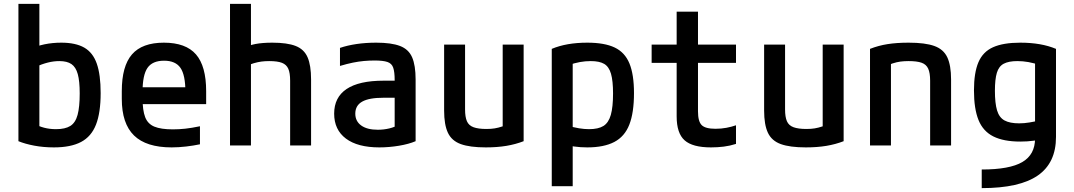

<svg xmlns="http://www.w3.org/2000/svg" viewBox="-20 -750 5540 990"><path d="M258 10Q204 10 156.5 1Q109 -8 75 -22V-730H183V-59L157 -112Q179 -99 207.5 -91.5Q236 -84 269 -84Q316 -84 342.5 -100.5Q369 -117 380 -157.5Q391 -198 391 -268Q391 -332 381 -368Q371 -404 348.5 -419.5Q326 -435 286 -435Q257 -435 227 -427.5Q197 -420 158 -403L132 -494Q168 -513 209.5 -521.5Q251 -530 296 -530Q370 -530 414.5 -504.5Q459 -479 479 -422Q499 -365 499 -270Q499 -169 475 -107.5Q451 -46 398 -18Q345 10 258 10Z M865 10Q734 10 671 -51.5Q608 -113 608 -240V-280Q608 -409 660.5 -469.5Q713 -530 825 -530Q938 -530 990.5 -469.5Q1043 -409 1043 -280V-213H665V-300H961L936 -271V-276Q936 -363 910.5 -400Q885 -437 826 -437Q766 -437 740.5 -400Q715 -363 715 -276V-245Q715 -181 728.5 -146Q742 -111 776 -97Q810 -83 871 -83Q903 -83 935.5 -86.5Q968 -90 1011 -99V-6Q978 1 939.5 5.5Q901 10 865 10Z M1476 -334Q1476 -374 1466.5 -395.5Q1457 -417 1434 -426Q1411 -435 1368 -435Q1346 -435 1327.5 -432.5Q1309 -430 1288.5 -424Q1268 -418 1239 -405L1222 -497Q1260 -516 1296.5 -523Q1333 -530 1384 -530Q1461 -530 1504.5 -513Q1548 -496 1566 -454.5Q1584 -413 1584 -340V0H1476ZM1166 0V-730H1274V0Z M1936 10Q1824 10 1763.5 -35.5Q1703 -81 1703 -164Q1703 -248 1767 -291Q1831 -334 1958 -334H2066V-246H1957Q1883 -246 1847.5 -226Q1812 -206 1812 -164Q1812 -125 1842.5 -103Q1873 -81 1928 -81Q1959 -81 1988 -88Q2017 -95 2038 -109L2015 -50V-337Q2015 -379 2007.5 -401Q2000 -423 1977.5 -430.5Q1955 -438 1912 -438Q1884 -438 1856.5 -435.5Q1829 -433 1799.5 -427Q1770 -421 1733 -410V-503Q1771 -516 1818.5 -523Q1866 -530 1920 -530Q1998 -530 2042.5 -513Q2087 -496 2105 -454.5Q2123 -413 2123 -340V-22Q2088 -7 2037 1.5Q1986 10 1936 10Z M2485 10Q2403 10 2356 -7Q2309 -24 2289.5 -65.5Q2270 -107 2270 -180V-520H2378V-186Q2378 -147 2387.5 -125Q2397 -103 2421.5 -94Q2446 -85 2488 -85Q2512 -85 2530.5 -88Q2549 -91 2570 -98Q2591 -105 2619 -118L2572 -50V-520H2680V-22Q2639 -6 2591.5 2Q2544 10 2485 10Z M2825 -498Q2901 -530 3008 -530Q3097 -530 3149.5 -505Q3202 -480 3225.5 -423Q3249 -366 3249 -270Q3249 -169 3225 -107.5Q3201 -46 3147.5 -18Q3094 10 3008 10Q2973 10 2941 5.5Q2909 1 2881 -6L2905 -103Q2938 -93 2965.5 -88.5Q2993 -84 3017 -84Q3065 -84 3091.5 -100.5Q3118 -117 3129.5 -157.5Q3141 -198 3141 -268Q3141 -333 3130.5 -369.5Q3120 -406 3095.5 -420.5Q3071 -435 3026 -435Q2998 -435 2970 -430Q2942 -425 2908 -413L2933 -471V210H2825Z M3646 10Q3551 10 3510 -26.5Q3469 -63 3469 -150V-426H3340V-520H3469V-690H3579V-520H3775V-426H3579V-176Q3579 -124 3598 -105Q3617 -86 3669 -86Q3699 -86 3725.5 -91Q3752 -96 3775 -104V-8Q3744 2 3712 6Q3680 10 3646 10Z M4135 10Q4053 10 4006 -7Q3959 -24 3939.5 -65.5Q3920 -107 3920 -180V-520H4028V-186Q4028 -147 4037.5 -125Q4047 -103 4071.5 -94Q4096 -85 4138 -85Q4162 -85 4180.5 -88Q4199 -91 4220 -98Q4241 -105 4269 -118L4222 -50V-520H4330V-22Q4289 -6 4241.5 2Q4194 10 4135 10Z M4466 -498Q4509 -515 4556.5 -522.5Q4604 -530 4665 -530Q4750 -530 4797.5 -513Q4845 -496 4864.5 -454.5Q4884 -413 4884 -340V0H4776V-334Q4776 -374 4766 -396Q4756 -418 4732 -426.5Q4708 -435 4665 -435Q4642 -435 4623 -432.5Q4604 -430 4582.5 -423Q4561 -416 4531 -402L4574 -470V0H4466Z M5042 124Q5186 124 5251.5 85.5Q5317 47 5317 -36V-471L5346 -413Q5311 -425 5282.5 -430Q5254 -435 5226 -435Q5181 -435 5155.5 -421.5Q5130 -408 5120 -374.5Q5110 -341 5110 -282Q5110 -218 5121 -181Q5132 -144 5159.5 -129Q5187 -114 5235 -114Q5261 -114 5288 -118.5Q5315 -123 5350 -131L5369 -35Q5342 -29 5310 -24.5Q5278 -20 5241 -20Q5155 -20 5102 -46.5Q5049 -73 5025.5 -131Q5002 -189 5002 -284Q5002 -375 5025 -429Q5048 -483 5100.5 -506.5Q5153 -530 5241 -530Q5349 -530 5425 -498V-44Q5425 90 5331 155Q5237 220 5042 220Z"/></svg>

Font: M PLUS Code Latin SemiExpanded Medium
Style: Regular
Weight: 500
Width: 6
Designer: Coji Morishita
Foundry: UNDERFOREST DESIGN
Version: Version 1.002; ttfautohint (v1.8.3)